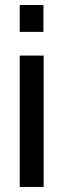

<svg xmlns="http://www.w3.org/2000/svg" viewBox="-20 -740 251 760"><path d="M58.1 0V-520H152.8V0ZM58.1 -613.8V-720.2H151.9V-613.8Z"/></svg>

Font: Aspekta 450
Style: Regular
Weight: 450
Designer: Ivo Dolenc
Version: Version 2.000